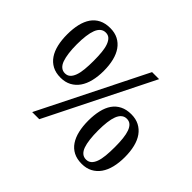

<svg xmlns="http://www.w3.org/2000/svg" viewBox="-150 -913 1150 1150"><g transform="rotate(45 424.5 -338.5)"><path d="M352.1 -477.1Q352.1 -430.2 342.5 -391.4Q333 -352.5 313.7 -324.7Q294.4 -296.9 265.1 -281.2Q235.8 -265.6 197.3 -265.6Q156.2 -265.6 127 -281.2Q97.7 -296.9 78.9 -324.7Q60.1 -352.5 51 -391.4Q42 -430.2 42 -477.1Q42 -525.4 51 -564Q60.1 -602.5 78.9 -629.9Q97.7 -657.2 127.4 -672.1Q157.2 -687 198.2 -687Q236.8 -687 265.6 -672.1Q294.4 -657.2 313.7 -629.9Q333 -602.5 342.5 -564Q352.1 -525.4 352.1 -477.1ZM125 -477.1Q125 -436.5 129.2 -404.3Q133.3 -372.1 141.4 -349.4Q149.4 -326.7 163.6 -314.7Q177.7 -302.7 197.3 -302.7Q217.3 -302.7 230.5 -314.7Q243.7 -326.7 252 -349.4Q260.3 -372.1 263.4 -404.3Q266.6 -436.5 266.6 -477.1Q266.6 -517.1 263.4 -549.1Q260.3 -581.1 252 -603.3Q243.7 -625.5 231 -637.2Q218.3 -648.9 198.2 -648.9Q178.7 -648.9 164.6 -637.2Q150.4 -625.5 141.8 -603.3Q133.3 -581.1 129.2 -549.1Q125 -517.1 125 -477.1ZM806.6 -201.7Q806.6 -154.3 797.1 -115.5Q787.6 -76.7 768.1 -48.8Q748.5 -21 719.5 -5.6Q690.4 9.8 651.9 9.8Q610.8 9.8 581.5 -5.4Q552.2 -20.5 533.4 -48.6Q514.6 -76.7 505.6 -115.5Q496.6 -154.3 496.6 -201.7Q496.6 -249 505.6 -288.1Q514.6 -327.1 533.4 -354.2Q552.2 -381.3 582 -396.2Q611.8 -411.1 652.3 -411.1Q690.9 -411.1 719.7 -396.2Q748.5 -381.3 768.1 -354Q787.6 -326.7 797.1 -287.8Q806.6 -249 806.6 -201.7ZM580.1 -201.7Q580.1 -161.1 584 -128.4Q587.9 -95.7 595.9 -73.2Q604 -50.8 617.9 -38.8Q631.8 -26.9 651.9 -26.9Q671.4 -26.9 685.1 -38.8Q698.7 -50.8 707 -73.2Q715.3 -95.7 718.5 -128.4Q721.7 -161.1 721.7 -201.7Q721.7 -241.7 718.3 -273.4Q714.8 -305.2 706.8 -327.4Q698.7 -349.6 685.5 -361.3Q672.4 -373 652.3 -373Q632.8 -373 618.9 -361.3Q605 -349.6 596.4 -327.4Q587.9 -305.2 584 -273.4Q580.1 -241.7 580.1 -201.7ZM283.2 0H223.1L561.5 -677.2H621.1Z"/></g></svg>

Font: MUA Office
Style: Regular
Weight: 400
Designer: Khon Soe Zaw Thu
Foundry: Myanmar Unicode
Version: Version 2.10 June 24, 2017